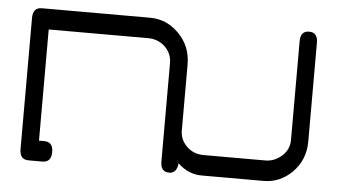

<svg xmlns="http://www.w3.org/2000/svg" viewBox="-43 -596 1167 664"><g transform="rotate(5 541.0 -264.0)"><path d="M595 -35Q591 0 565 0Q535 0 535 -36V-378Q535 -413 508 -437Q484 -457 453 -457H107V-71H125Q156 -71 156 -36Q156 0 125 0H77Q46 0 46 -36V-492Q46 -528 77 -528H453Q509 -528 551 -487Q596 -443 596 -378V-149Q596 -115 623 -91Q646 -71 678 -71H893Q923 -71 948 -92Q975 -115 975 -149V-492Q975 -528 1005 -528Q1035 -528 1035 -492V-149Q1035 -85 991 -41Q949 0 893 0H678Q631 0 595 -35Z"/></g></svg>

Font: LuenTai2017
Style: Regular
Weight: 400
Designer: LuenTai
Foundry: Microsoft Corpration
Version: Version 1.00 November 27, 2016, initial release